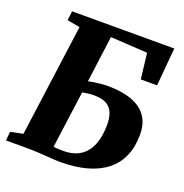

<svg xmlns="http://www.w3.org/2000/svg" viewBox="-134 -863 949 991"><g transform="rotate(20 341.0 -367.0)"><path d="M300.5 9Q291 9 269.2 7.8Q247.5 6.5 220.8 4.5Q194 2.5 169.5 1.2Q145 0 129.5 0H2L6.5 -49L75 -63L158.5 -679.5L88.5 -692L95 -743H656L637.5 -534H548L531.5 -674.5L328.5 -686.5L295 -431.5Q306.5 -434.5 325 -437.5Q343.5 -440.5 363.5 -442.2Q383.5 -444 399 -444Q477.5 -444 531.8 -424.2Q586 -404.5 614 -364.8Q642 -325 642 -264.5Q642 -197.5 619.8 -146.2Q597.5 -95 554 -60.5Q510.5 -26 447 -8.5Q383.5 9 300.5 9ZM300.5 -50.5Q355 -50.5 391.8 -74.8Q428.5 -99 446.8 -144.8Q465 -190.5 465 -254.5Q465 -292 454.5 -319Q444 -346 418.8 -360.2Q393.5 -374.5 349 -374.5Q332.5 -374.5 314 -372Q295.5 -369.5 286.5 -367L244 -53.5Q255 -51.5 268.8 -51Q282.5 -50.5 300.5 -50.5Z"/></g></svg>

Font: Merriweather 28pt Black
Style: Italic
Weight: 900
Italic angle: -7.8°
Version: Version 2.101